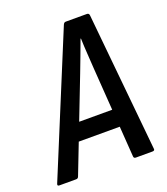

<svg xmlns="http://www.w3.org/2000/svg" viewBox="-152 -742 720 829"><g transform="rotate(-20 207.5 -327.5)"><path d="M-21 0Q-32 0 -28 -10L234 -645Q238 -655 246 -655H343Q353 -655 354 -645L416 -10Q418 0 406 0H330Q320 0 320 -10L291 -423Q289 -458 286.5 -493.5Q284 -529 283 -564H281Q268 -529 255 -494Q242 -459 228 -423L68 -10Q65 0 56 0ZM106 -149 135 -229H319L324 -149Z"/></g></svg>

Font: Sofia Sans Condensed SemiBold
Style: Italic
Weight: 600
Italic angle: -9°
Version: Version 4.100